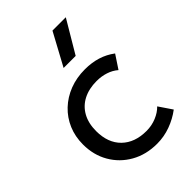

<svg xmlns="http://www.w3.org/2000/svg" viewBox="-227 -852 962 962"><g transform="rotate(-45 254.0 -371.0)"><path d="M301.5 15Q224 15 164 -19Q104 -53 70 -111.8Q36 -170.5 36 -245Q36 -301.5 56.2 -349Q76.5 -396.5 113.5 -431.5Q150.5 -466.5 200.2 -485.8Q250 -505 309 -505Q357 -505 397.5 -492.5Q438 -480 472.5 -454L425.5 -383Q403 -402.5 373 -412.2Q343 -422 309.5 -422Q254.5 -422 214.2 -401.2Q174 -380.5 152 -341Q130 -301.5 130 -246Q130 -162.5 178.2 -115.2Q226.5 -68 309 -68Q347 -68 380 -81.8Q413 -95.5 434 -117.5L481.5 -47.5Q443 -18.5 397 -1.8Q351 15 301.5 15ZM238.5 -585 331.5 -757H426L324 -585Z"/></g></svg>

Font: Geologica Roman Light
Style: Regular
Weight: 300
Designer: Sindre Bremnes, Frode Helland
Foundry: Monokrom Skriftforlag AS
Version: Version 1.010;gftools[0.9.28]